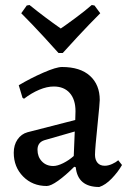

<svg xmlns="http://www.w3.org/2000/svg" viewBox="-20 -736 512 768"><path d="M283 -67 277 -69Q242 -34 212.5 -13Q183 8 167 8Q110 8 72.5 -30Q35 -68 35 -125Q35 -156 50 -178Q65 -200 90 -207L281 -256L282 -291Q282 -338 259 -364Q236 -390 195 -390Q168 -390 137 -377Q106 -364 76 -341L70 -345L55 -395Q102 -423 153.5 -445.5Q205 -468 228 -468Q301 -468 340 -432.5Q379 -397 379 -336Q379 -324 371 -246Q360 -140 360 -117Q360 -97 370 -85Q380 -73 399 -73Q413 -73 428.5 -80Q444 -87 453 -95L468 -76Q452 -48 427 -22Q402 4 377 12Q291 12 283 -67ZM275 -112 279 -210 157 -175Q130 -166 130 -137Q130 -109 147.5 -90.5Q165 -72 193 -72Q210 -72 233 -83.5Q256 -95 275 -112ZM65 -683 87 -714 98 -716Q160 -666 223 -622Q227 -625 246 -638Q253 -643 285 -666.5Q317 -690 347 -716L358 -714L381 -683Q337 -639 290.5 -589Q244 -539 231 -524H214Q201 -539 155 -589Q109 -639 65 -683Z"/></svg>

Font: Alegreya Medium
Style: Regular
Weight: 500
Designer: Juan Pablo del Peral
Foundry: Huerta Tipografica
Version: Version 2.007; ttfautohint (v1.6)